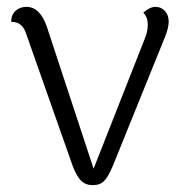

<svg xmlns="http://www.w3.org/2000/svg" viewBox="-20 -532 532 560"><path d="M403 -421Q411 -440 411 -461Q411 -482 398 -495Q417 -512 433.5 -512Q450 -512 461 -500Q472 -488 472 -469.5Q472 -451 462 -426L309 -48Q296 -17 284 -4.5Q272 8 250.5 8Q229 8 216 -5.5Q203 -19 192 -48L54 -440Q42 -468 16 -468Q15 -468 13 -468Q12 -488 25 -500Q38 -512 57 -512Q97 -512 117 -453L253 -40Z"/></svg>

Font: Laila Light
Style: Regular
Weight: 300
Designer: Hitesh Malaviya
Foundry: Indian Type Foundry
Version: Version 1.302;PS 1.0;hotconv 1.0.78;makeotf.lib2.5.61930; tt